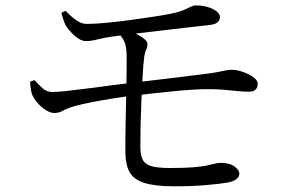

<svg xmlns="http://www.w3.org/2000/svg" viewBox="-20 -696 1040 693"><path d="M609.6 -23.5Q539.7 -23.5 501.3 -35.7Q463 -47.9 447.9 -74.6Q432.9 -101.4 432.5 -146.4Q432.3 -167.3 432.7 -203.4Q433.1 -239.6 434 -282.5Q434.9 -325.4 435.8 -367.5Q436.6 -409.6 437 -443.4Q437.4 -477.2 437.2 -494Q436.8 -527.1 429.3 -544.3Q421.7 -561.6 407.3 -577.6L426.8 -589.4Q450.5 -583.8 469.9 -574.6Q489.2 -565.4 500.7 -555.6Q512.2 -545.8 512.2 -538.3Q512.2 -525.5 507.8 -517.1Q503.3 -508.6 500.9 -493.4Q497.2 -465.7 494.8 -422.3Q492.4 -379 490.3 -330.5Q488.2 -282 487.3 -238.1Q486.4 -194.2 486.6 -164.7Q487 -137 494.8 -120.3Q502.6 -103.6 525.2 -96.6Q547.9 -89.6 593.3 -89.6Q645.3 -89.6 677.2 -92.2Q709.2 -94.8 727.9 -98.9Q746.5 -103 756.7 -105.6Q767 -108.2 774.7 -108.2Q809.6 -108.2 826.8 -94.9Q843.9 -81.6 843.9 -69.8Q843.9 -58.2 833.9 -49.9Q823.9 -41.6 800.9 -37Q773 -32 722.1 -27.8Q671.1 -23.5 609.6 -23.5ZM175.2 -288.2Q162.5 -288.2 146.3 -298.1Q130.2 -308.1 116.3 -323.5Q102.5 -339 95.9 -354.7Q93 -363 91 -376Q89.1 -389.1 88.7 -401.2L104.2 -406.7Q120.1 -389.8 134.4 -376.9Q148.6 -363.9 170.5 -363.9Q187 -363.9 221.3 -367.7Q255.6 -371.5 298 -377Q340.5 -382.5 382.8 -388.1Q425.1 -393.7 457.6 -397.4Q533.9 -406 606.7 -415Q679.4 -424 723.4 -429.5Q752 -433.1 768.9 -436.6Q785.9 -440.1 796.7 -442.2Q807.5 -444.2 817.2 -444.2Q829.9 -444.2 845.7 -439.9Q861.5 -435.6 876.1 -428.5Q890.7 -421.5 900.5 -412.3Q910.3 -403.1 910.3 -393.4Q910.3 -380.8 902.8 -373Q895.4 -365.2 878.7 -365Q862.4 -364.8 839.3 -367.1Q816.2 -369.4 788.8 -371.9Q761.4 -374.3 731.6 -374.3Q685.9 -374.3 612.9 -367.3Q539.8 -360.3 459.1 -350.6Q424.6 -346.6 384.2 -340.1Q343.9 -333.6 308.2 -326.5Q272.4 -319.4 250.8 -313.4Q220.1 -304.5 206.9 -296.3Q193.6 -288.2 175.2 -288.2ZM290.4 -547.6Q271.4 -547.6 250 -566.6Q228.6 -585.5 217 -604.8Q212.4 -614.3 208.5 -625.8Q204.5 -637.4 201.3 -649.8L216.9 -657.1Q235.9 -636.6 255.5 -622.8Q275.2 -609 294 -609.8Q323.8 -609.8 365.1 -613.8Q406.4 -617.8 449.8 -623.6Q493.2 -629.5 531.4 -635.3Q569.5 -641.1 592.8 -645.7Q634.8 -654.4 654.8 -665Q674.9 -675.7 684.9 -676.5Q711.1 -676.5 730.9 -670.3Q750.7 -664.2 762.3 -654.6Q773.9 -645 773.9 -634.4Q773.9 -624.8 766.9 -616.9Q759.8 -609.1 739 -606Q713.9 -603.2 675.6 -598.9Q637.4 -594.6 593.9 -589.4Q550.4 -584.3 509 -579.4Q467.7 -574.5 435.2 -570.5Q402.7 -566.5 387.2 -564.3Q358.9 -560.5 333.3 -554.1Q307.7 -547.6 290.4 -547.6Z"/></svg>

Font: Noto Serif SC ExtraLight
Style: Regular
Weight: 200
Designer: Ryoko NISHIZUKA 西塚涼子 (kana & ideographs); Frank Grießhammer (Latin, Greek & Cyrillic); Wenlong ZHANG 张文龙 (bopomofo); San
Foundry: Adobe
Version: Version 2.002-H1;hotconv 1.1.0;makeotfexe 2.6.0